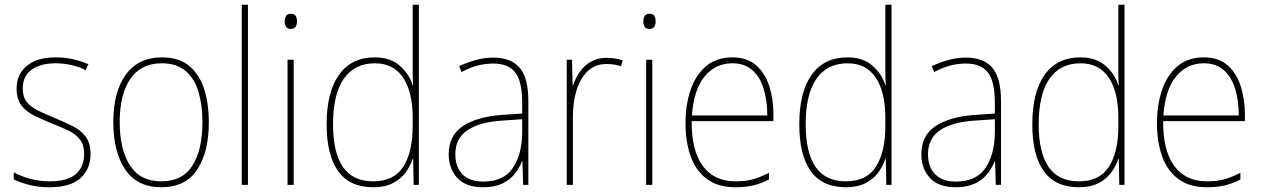

<svg xmlns="http://www.w3.org/2000/svg" viewBox="-20 -780 5327 810"><path d="M362 -130Q362 -66 319 -28Q276 10 189 10Q141 10 101.5 -0.5Q62 -11 38 -23V-53Q71 -35 109.5 -25Q148 -15 189 -15Q266 -15 300.5 -46Q335 -77 335 -131Q335 -168 317.5 -191Q300 -214 269 -229Q238 -244 199 -259Q158 -276 124 -292.5Q90 -309 70 -335.5Q50 -362 50 -407Q50 -466 93 -502Q136 -538 215 -538Q255 -538 290.5 -529.5Q326 -521 353 -509L341 -484Q318 -497 283.5 -505Q249 -513 215 -513Q151 -513 113.5 -486Q76 -459 76 -407Q76 -370 93.5 -349Q111 -328 140.5 -313.5Q170 -299 207 -284Q247 -267 282.5 -250Q318 -233 340 -205.5Q362 -178 362 -130Z M861 -264Q861 -139 812 -64.5Q763 10 660 10Q559 10 508.5 -64.5Q458 -139 458 -265Q458 -393 511 -465.5Q564 -538 663 -538Q734 -538 777.5 -502.5Q821 -467 841 -405Q861 -343 861 -264ZM485 -265Q485 -150 528 -82.5Q571 -15 660 -15Q750 -15 792 -81.5Q834 -148 834 -264Q834 -336 817.5 -392Q801 -448 763 -480.5Q725 -513 663 -513Q575 -513 530 -447.5Q485 -382 485 -265Z M1026 0H1000V-760H1026Z M1207 -722Q1223 -722 1228 -712Q1233 -702 1233 -690Q1233 -677 1227.5 -667.5Q1222 -658 1206 -658Q1192 -658 1186.5 -667.5Q1181 -677 1181 -690Q1181 -702 1186.5 -712Q1192 -722 1207 -722ZM1219 -528V0H1193V-528Z M1555 10Q1455 10 1406.5 -58Q1358 -126 1358 -255Q1358 -392 1410.5 -465Q1463 -538 1561 -538Q1627 -538 1667 -502.5Q1707 -467 1721 -420H1723Q1721 -448 1721 -474Q1721 -500 1721 -526V-760H1747V0H1725L1723 -110H1721Q1711 -79 1690.5 -51.5Q1670 -24 1636.5 -7Q1603 10 1555 10ZM1555 -15Q1642 -15 1681.5 -77Q1721 -139 1721 -248V-284Q1721 -392 1680.5 -452.5Q1640 -513 1562 -513Q1476 -513 1430.5 -448Q1385 -383 1385 -255Q1385 -137 1426.5 -76Q1468 -15 1555 -15Z M2061 -537Q2136 -537 2172.5 -494Q2209 -451 2209 -353V0H2187L2184 -99H2182Q2171 -71 2151 -46Q2131 -21 2098.5 -5.5Q2066 10 2018 10Q1945 10 1909 -29.5Q1873 -69 1873 -129Q1873 -208 1932 -247.5Q1991 -287 2095 -295L2183 -301V-347Q2183 -437 2153.5 -474.5Q2124 -512 2061 -512Q2029 -512 1996.5 -504Q1964 -496 1927 -476L1917 -501Q1951 -517 1987.5 -527Q2024 -537 2061 -537ZM2096 -271Q2004 -265 1952.5 -231Q1901 -197 1901 -129Q1901 -75 1931.5 -44.5Q1962 -14 2018 -14Q2105 -14 2143.5 -71.5Q2182 -129 2183 -220V-277Z M2539 -536Q2577 -536 2607 -525L2600 -501Q2586 -505 2571.5 -507.5Q2557 -510 2539 -510Q2491 -510 2459.5 -480Q2428 -450 2412.5 -400Q2397 -350 2397 -290V0H2371V-528H2393L2396 -420H2398Q2407 -449 2425 -475.5Q2443 -502 2471.5 -519Q2500 -536 2539 -536Z M2720 -722Q2736 -722 2741 -712Q2746 -702 2746 -690Q2746 -677 2740.5 -667.5Q2735 -658 2719 -658Q2705 -658 2699.5 -667.5Q2694 -677 2694 -690Q2694 -702 2699.5 -712Q2705 -722 2720 -722ZM2732 -528V0H2706V-528Z M3070 -538Q3132 -538 3170 -504.5Q3208 -471 3225.5 -416Q3243 -361 3243 -295V-269H2898Q2897 -146 2944.5 -80.5Q2992 -15 3083 -15Q3123 -15 3154 -23Q3185 -31 3224 -51V-23Q3192 -6 3158.5 2Q3125 10 3083 10Q3009 10 2962.5 -24.5Q2916 -59 2894 -120Q2872 -181 2872 -261Q2872 -338 2893.5 -401Q2915 -464 2959 -501Q3003 -538 3070 -538ZM3070 -513Q2998 -513 2952.5 -457.5Q2907 -402 2899 -293H3217Q3217 -356 3201.5 -406Q3186 -456 3153.5 -484.5Q3121 -513 3070 -513Z M3549 10Q3449 10 3400.5 -58Q3352 -126 3352 -255Q3352 -392 3404.5 -465Q3457 -538 3555 -538Q3621 -538 3661 -502.5Q3701 -467 3715 -420H3717Q3715 -448 3715 -474Q3715 -500 3715 -526V-760H3741V0H3719L3717 -110H3715Q3705 -79 3684.5 -51.5Q3664 -24 3630.5 -7Q3597 10 3549 10ZM3549 -15Q3636 -15 3675.5 -77Q3715 -139 3715 -248V-284Q3715 -392 3674.5 -452.5Q3634 -513 3556 -513Q3470 -513 3424.5 -448Q3379 -383 3379 -255Q3379 -137 3420.5 -76Q3462 -15 3549 -15Z M4055 -537Q4130 -537 4166.5 -494Q4203 -451 4203 -353V0H4181L4178 -99H4176Q4165 -71 4145 -46Q4125 -21 4092.5 -5.5Q4060 10 4012 10Q3939 10 3903 -29.5Q3867 -69 3867 -129Q3867 -208 3926 -247.5Q3985 -287 4089 -295L4177 -301V-347Q4177 -437 4147.5 -474.5Q4118 -512 4055 -512Q4023 -512 3990.5 -504Q3958 -496 3921 -476L3911 -501Q3945 -517 3981.5 -527Q4018 -537 4055 -537ZM4090 -271Q3998 -265 3946.5 -231Q3895 -197 3895 -129Q3895 -75 3925.5 -44.5Q3956 -14 4012 -14Q4099 -14 4137.5 -71.5Q4176 -129 4177 -220V-277Z M4532 10Q4432 10 4383.5 -58Q4335 -126 4335 -255Q4335 -392 4387.5 -465Q4440 -538 4538 -538Q4604 -538 4644 -502.5Q4684 -467 4698 -420H4700Q4698 -448 4698 -474Q4698 -500 4698 -526V-760H4724V0H4702L4700 -110H4698Q4688 -79 4667.5 -51.5Q4647 -24 4613.5 -7Q4580 10 4532 10ZM4532 -15Q4619 -15 4658.5 -77Q4698 -139 4698 -248V-284Q4698 -392 4657.5 -452.5Q4617 -513 4539 -513Q4453 -513 4407.5 -448Q4362 -383 4362 -255Q4362 -137 4403.5 -76Q4445 -15 4532 -15Z M5059 -538Q5121 -538 5159 -504.5Q5197 -471 5214.5 -416Q5232 -361 5232 -295V-269H4887Q4886 -146 4933.5 -80.5Q4981 -15 5072 -15Q5112 -15 5143 -23Q5174 -31 5213 -51V-23Q5181 -6 5147.5 2Q5114 10 5072 10Q4998 10 4951.5 -24.5Q4905 -59 4883 -120Q4861 -181 4861 -261Q4861 -338 4882.5 -401Q4904 -464 4948 -501Q4992 -538 5059 -538ZM5059 -513Q4987 -513 4941.5 -457.5Q4896 -402 4888 -293H5206Q5206 -356 5190.5 -406Q5175 -456 5142.5 -484.5Q5110 -513 5059 -513Z"/></svg>

Font: Noto Sans Thai SemCond Thin
Style: Regular
Weight: 100
Width: 4
Designer: Monotype Design Team
Foundry: Monotype Imaging Inc.
Version: Version 2.002; ttfautohint (v1.8.4.7-5d5b)